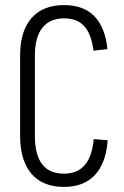

<svg xmlns="http://www.w3.org/2000/svg" viewBox="-20 -727 487 754"><path d="M231 7Q176 7 137.5 -16Q99 -39 79 -84Q59 -129 59 -194V-509Q59 -573 79 -617Q99 -661 137.5 -684Q176 -707 232 -707Q308 -707 350.5 -663.5Q393 -620 402 -534L347 -528Q339 -593 311 -624Q283 -655 232 -655Q176 -655 146.5 -618Q117 -581 117 -509V-193Q117 -119 145.5 -82Q174 -45 231 -45Q284 -45 313 -79Q342 -113 348 -181L403 -176Q396 -86 352.5 -39.5Q309 7 231 7Z"/></svg>

Font: Pathway Extreme Condensed Thin
Style: Regular
Weight: 250
Width: 3
Version: Version 1.001;gftools[0.9.26]